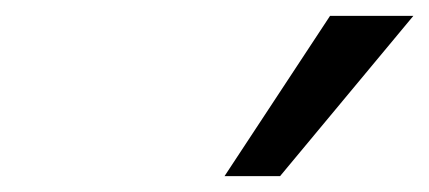

<svg xmlns="http://www.w3.org/2000/svg" viewBox="-20 -775 541 242"><path d="M263 -553ZM263 -553 396 -755H501L333 -553Z"/></svg>

Font: Winston Medium
Style: Italic
Weight: 500
Italic angle: -9°
Designer: Original fonts by Vernon Adams / Changes by Cristiano Sobral
Foundry: Original fonts by Vernon Adams / Changes by Cristiano Sobral
Version: Version 2.503;July 17, 2020;FontCreator 13.0.0.2655 64-bit